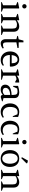

<svg xmlns="http://www.w3.org/2000/svg" viewBox="2292 -3092 812 5436"><g transform="rotate(90 2698.0 -374.0)"><path d="M310.1 -20V0H40V-20L129.9 -55.2V-421.9L40 -457V-477.1L210 -512.2L220.2 -502V-55.2ZM97.2 -659.2Q97.2 -684.6 115 -702.4Q132.8 -720.2 159.2 -720.2Q184.6 -720.2 202.4 -702.4Q220.2 -684.6 220.2 -659.2Q220.2 -632.8 202.4 -615Q184.6 -597.2 159.2 -597.2Q132.8 -597.2 115 -615Q97.2 -632.8 97.2 -659.2Z M639.6 -20V0H375V-20L464.8 -55.2V-421.9L375 -457V-477.1L544.9 -512.2L554.7 -502V-442.9Q589.4 -475.1 635.7 -493.7Q682.1 -512.2 727.1 -512.2Q792.5 -512.2 835.7 -472.2Q878.9 -432.1 878.9 -353V-55.2L968.8 -20V0H703.6V-20L789.1 -55.2V-323.2Q789.1 -393.6 763.9 -420.9Q738.8 -448.2 677.7 -448.2Q605 -448.2 554.7 -404.8V-55.2Z M1178.7 -432.1V-160.2Q1178.7 -127 1183.8 -104.5Q1189 -82 1199 -71Q1209 -60.1 1220.2 -55.9Q1231.4 -51.8 1247.1 -51.8Q1276.4 -51.8 1296.1 -56.9Q1315.9 -62 1338.9 -76.2L1354 -44.9Q1285.2 12.2 1203.1 12.2Q1155.3 12.2 1122.1 -25.6Q1088.9 -63.5 1088.9 -131.8V-432.1L998 -457V-477.1L1092.8 -497.1L1128.9 -631.8H1178.7V-497.1H1321.8L1338.9 -491.2V-461.9Z M1853 -247.1H1537.1Q1537.6 -192.4 1552.7 -151.9Q1567.9 -111.3 1593.8 -88.4Q1619.6 -65.4 1650.6 -54.7Q1681.6 -43.9 1718.3 -43.9Q1769 -43.9 1827.1 -78.1L1842.3 -48.8Q1801.3 -12.7 1760.3 -0.2Q1719.2 12.2 1667 12.2Q1621.6 12.2 1579.6 -7.1Q1537.6 -26.4 1505.9 -60.3Q1474.1 -94.2 1455.1 -143.6Q1436 -192.9 1436 -250Q1436 -304.2 1450 -348.9Q1463.9 -393.6 1486.8 -423.3Q1509.8 -453.1 1540.3 -473.6Q1570.8 -494.1 1602.8 -503.2Q1634.8 -512.2 1668 -512.2Q1709.5 -512.2 1744.9 -496.8Q1780.3 -481.4 1807.9 -451.4Q1835.4 -421.4 1851.3 -372.6Q1867.2 -323.7 1867.2 -261.2ZM1669.9 -464.8Q1613.8 -464.8 1580.3 -420.4Q1546.9 -376 1539.1 -298.8H1772Q1772 -377 1745.6 -420.9Q1719.2 -464.8 1669.9 -464.8Z M2237.3 -20V0H1942.4V-20L2032.2 -55.2V-421.9L1942.4 -457V-477.1L2112.3 -512.2L2122.1 -502V-441.9Q2196.3 -512.2 2317.4 -512.2V-403.8L2297.4 -397L2226.1 -436Q2204.1 -436 2175.8 -426.5Q2147.5 -417 2122.1 -398.9V-55.2Z M2847.2 -43V-24.9L2741.2 7.8Q2710 14.6 2688.5 0.7Q2667 -13.2 2667 -46.9Q2603.5 12.2 2518.1 12.2Q2447.3 12.2 2412.1 -24.4Q2377 -61 2377 -116.2Q2377 -157.7 2395.5 -189.7Q2414.1 -221.7 2442.9 -240.7Q2471.7 -259.8 2511.7 -272.5Q2551.8 -285.2 2588.9 -290Q2626 -294.9 2667 -295.9V-342.8Q2667 -411.1 2645.5 -438Q2624 -464.8 2574.2 -464.8Q2536.6 -464.8 2485.8 -453.1L2434.1 -339.8H2410.2V-479Q2454.1 -494.6 2502.9 -503.4Q2551.8 -512.2 2588.9 -512.2Q2669.4 -512.2 2713.1 -479.7Q2756.8 -447.3 2756.8 -373V-67.9ZM2559.1 -44.9Q2586.9 -44.9 2616.2 -58.3Q2645.5 -71.8 2667 -95.2V-255.9Q2569.3 -251.5 2518.1 -216.1Q2466.8 -180.7 2466.8 -126Q2466.8 -84 2493.7 -64.5Q2520.5 -44.9 2559.1 -44.9Z M3137.7 12.2Q3091.8 12.2 3050 -6.6Q3008.3 -25.4 2976.6 -58.8Q2944.8 -92.3 2925.8 -142.1Q2906.7 -191.9 2906.7 -250Q2906.7 -313 2925.8 -363.8Q2944.8 -414.6 2978.3 -446.8Q3011.7 -479 3055.2 -496.1Q3098.6 -513.2 3148.9 -513.2Q3220.7 -513.2 3290 -481V-330.1H3270L3215.8 -460.9Q3186.5 -467.8 3157.7 -467.8Q3081.1 -467.8 3044.4 -411.1Q3007.8 -354.5 3007.8 -250Q3007.8 -150.4 3056.2 -97.2Q3104.5 -43.9 3189 -43.9Q3217.8 -43.9 3241 -51.5Q3264.2 -59.1 3297.9 -78.1L3313 -46.9Q3269.5 -12.7 3229 -0.2Q3188.5 12.2 3137.7 12.2Z M3628.9 12.2Q3583 12.2 3541.3 -6.6Q3499.5 -25.4 3467.8 -58.8Q3436 -92.3 3417 -142.1Q3397.9 -191.9 3397.9 -250Q3397.9 -313 3417 -363.8Q3436 -414.6 3469.5 -446.8Q3502.9 -479 3546.4 -496.1Q3589.8 -513.2 3640.1 -513.2Q3711.9 -513.2 3781.2 -481V-330.1H3761.2L3707 -460.9Q3677.7 -467.8 3648.9 -467.8Q3572.3 -467.8 3535.6 -411.1Q3499 -354.5 3499 -250Q3499 -150.4 3547.4 -97.2Q3595.7 -43.9 3680.2 -43.9Q3709 -43.9 3732.2 -51.5Q3755.4 -59.1 3789.1 -78.1L3804.2 -46.9Q3760.7 -12.7 3720.2 -0.2Q3679.7 12.2 3628.9 12.2Z M4154.3 -20V0H3884.3V-20L3974.1 -55.2V-421.9L3884.3 -457V-477.1L4054.2 -512.2L4064.5 -502V-55.2ZM3941.4 -659.2Q3941.4 -684.6 3959.2 -702.4Q3977.1 -720.2 4003.4 -720.2Q4028.8 -720.2 4046.6 -702.4Q4064.5 -684.6 4064.5 -659.2Q4064.5 -632.8 4046.6 -615Q4028.8 -597.2 4003.4 -597.2Q3977.1 -597.2 3959.2 -615Q3941.4 -632.8 3941.4 -659.2Z M4468.3 -512.2Q4523.9 -512.2 4568.4 -493.2Q4612.8 -474.1 4643.6 -439.7Q4674.3 -405.3 4690.7 -356.9Q4707 -308.6 4707 -250Q4707 -191.9 4690.9 -143.6Q4674.8 -95.2 4644 -60.5Q4613.3 -25.9 4568.8 -6.8Q4524.4 12.2 4468.3 12.2Q4411.6 12.2 4367.2 -6.8Q4322.8 -25.9 4292 -60.5Q4261.2 -95.2 4245.1 -143.3Q4229 -191.4 4229 -250Q4229 -308.6 4245.4 -356.9Q4261.7 -405.3 4292.5 -439.7Q4323.2 -474.1 4367.7 -493.2Q4412.1 -512.2 4468.3 -512.2ZM4361.8 -408.7Q4324.2 -347.7 4324.2 -250Q4324.2 -201.7 4333.7 -161.4Q4343.3 -121.1 4361.6 -92Q4379.9 -63 4406.7 -46.9Q4433.6 -30.8 4468.3 -30.8Q4502.9 -30.8 4530.3 -46.9Q4557.6 -63 4576.4 -92Q4595.2 -121.1 4605.2 -161.4Q4615.2 -201.7 4615.2 -250Q4615.2 -297.9 4605.2 -338.1Q4595.2 -378.4 4576.4 -407.5Q4557.6 -436.5 4530.3 -452.9Q4502.9 -469.2 4468.3 -469.2Q4398.9 -469.2 4361.8 -408.7ZM4431.2 -588.9 4526.9 -759.8 4599.1 -740.2 4605 -717.8 4458 -569.8Z M5051.8 -20V0H4787.1V-20L4877 -55.2V-421.9L4787.1 -457V-477.1L4957 -512.2L4966.8 -502V-442.9Q5001.5 -475.1 5047.9 -493.7Q5094.2 -512.2 5139.2 -512.2Q5204.6 -512.2 5247.8 -472.2Q5291 -432.1 5291 -353V-55.2L5380.9 -20V0H5115.7V-20L5201.2 -55.2V-323.2Q5201.2 -393.6 5176 -420.9Q5150.9 -448.2 5089.8 -448.2Q5017.1 -448.2 4966.8 -404.8V-55.2Z"/></g></svg>

Font: Amethysta
Style: Regular
Weight: 400
Designer: Konstantin Vinogradov, Alexei Vanyashin
Foundry: Cyreal (www.cyreal.org)
Version: Version 1.002